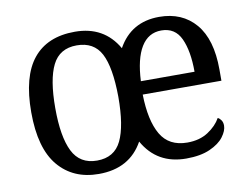

<svg xmlns="http://www.w3.org/2000/svg" viewBox="-65 -638 969 740"><g transform="rotate(-10 419.5 -268.0)"><path d="M266 10Q166 10 108 -59Q50 -128 50 -269Q50 -409 105.5 -477.5Q161 -546 269 -546Q383 -546 437 -452Q489 -546 599 -546Q689 -546 741 -485Q793 -424 793 -306V-262H485Q487 -160 519 -105Q551 -50 623 -50Q671 -50 704.5 -72Q738 -94 754 -123Q761 -120 767 -111.5Q773 -103 773 -90Q773 -70 755.5 -46.5Q738 -23 701 -6.5Q664 10 608 10Q494 10 440 -86Q387 10 266 10ZM697 -314Q697 -395 674.5 -444Q652 -493 598 -493Q547 -493 519 -447Q491 -401 487 -314ZM268 -42Q336 -42 363.5 -99Q391 -156 391 -270Q390 -386 362 -439.5Q334 -493 267 -493Q200 -493 172 -437Q144 -381 144 -269Q144 -157 172.5 -99.5Q201 -42 268 -42Z"/></g></svg>

Font: Noto Serif Tamil SemiCondensed
Style: Regular
Weight: 400
Width: 4
Designer: Indian Type Foundry, Tom Grace, and the Monotype Design Team
Foundry: Monotype Imaging Inc.
Version: Version 2.004; ttfautohint (v1.8.4.7-5d5b)